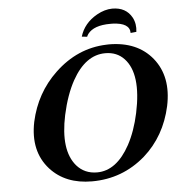

<svg xmlns="http://www.w3.org/2000/svg" viewBox="-57 -887 887 950"><g transform="rotate(-5 386.5 -411.5)"><path d="M481.9 -616.2Q383.8 -616.2 317.4 -497.1Q279.3 -428.2 257.8 -329.1Q221.2 -156.7 289.6 -76.7Q328.6 -32.2 390.6 -32.2Q487.3 -32.2 553.7 -153.3Q589.4 -219.2 608.4 -308.1Q648.9 -499.5 575.7 -577.6Q539.6 -616.2 481.9 -616.2ZM764.2 -329.1Q731.9 -181.6 627 -88.9Q513.2 9.8 361.8 9.8Q230.5 9.8 155.3 -72.8Q72.8 -164.6 102.5 -309.1Q133.3 -449.7 234.4 -545.9Q346.7 -652.8 490.7 -657.7Q497.6 -657.7 502.9 -658.2Q644.5 -658.2 719.2 -566.4Q794.4 -473.1 764.2 -329.1ZM373.5 -708Q393.1 -773.9 459 -811Q497.6 -832.5 535.2 -833Q603.5 -833 632.8 -779.8Q649.9 -747.6 644.5 -708L615.7 -705.1Q616.2 -755.4 530.8 -758.8Q524.9 -758.8 519.5 -758.8Q437.5 -758.8 407.2 -718.8Q402.3 -711.9 399.9 -705.1Z"/></g></svg>

Font: Linux Libertine Slanted O
Style: Bold Slanted
Weight: 700
Designer: Philipp H. Poll
Foundry: Philipp H. Poll
Version: Version 5.0.0